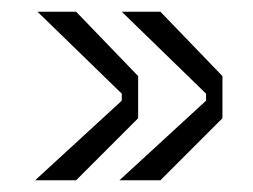

<svg xmlns="http://www.w3.org/2000/svg" viewBox="-20 -420 432 328"><path d="M110 -112 216 -218V-290L110 -400H44L188 -260V-248L40 -112ZM184 -112H254L360 -218V-290L254 -400H188L332 -260V-248Z"/></svg>

Font: Ribes
Style: Bold
Weight: 900
Designer: Luigi Gorlero
Foundry: Collletttivo
Version: Version 2.100;Glyphs 3.1.2 (3151)